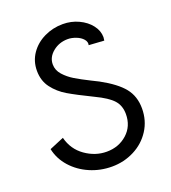

<svg xmlns="http://www.w3.org/2000/svg" viewBox="-133 -803 823 923"><g transform="rotate(-20 278.5 -341.5)"><path d="M33 -159 107 -190Q123 -127 174 -91Q225 -55 283 -55Q345 -55 388 -93.5Q431 -132 431 -194Q431 -237 406 -265Q381 -293 318 -323Q238 -362 196.5 -386.5Q155 -411 127.5 -447.5Q100 -484 100 -535Q100 -584 126.5 -622.5Q153 -661 197.5 -682.5Q242 -704 293 -704Q336 -704 373.5 -686.5Q411 -669 433.5 -640Q456 -611 456 -578Q456 -573 454 -561L376 -566Q380 -582 367.5 -596.5Q355 -611 333 -619.5Q311 -628 291 -628Q247 -628 214.5 -601.5Q182 -575 182 -538Q182 -508 203.5 -484Q225 -460 254 -442.5Q283 -425 329 -402L365 -384Q444 -341 478.5 -298Q513 -255 513 -193Q513 -131 481.5 -82Q450 -33 397 -6Q344 21 283 21Q223 21 170 -2Q117 -25 80.5 -66Q44 -107 33 -159Z"/></g></svg>

Font: Bellota Text
Style: Bold
Weight: 700
Designer: Kemie Guaida
Foundry: Kemie Guaida
Version: Version 4.001